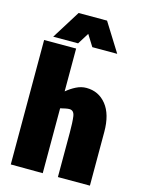

<svg xmlns="http://www.w3.org/2000/svg" viewBox="-131 -966 777 1043"><g transform="rotate(15 257.5 -444.5)"><path d="M215 1 35 0V-700H215V-459Q240 -480 268 -494Q296 -508 325 -508Q394 -508 437 -454.5Q480 -401 480 -302V0H300V-250Q300 -308 295.5 -340.5Q291 -373 265 -373Q257 -373 244 -370.5Q231 -368 215 -364ZM78 -730 178 -890H338L438 -730H298L258 -794L218 -730Z"/></g></svg>

Font: Epunda Sans Black
Style: Regular
Weight: 900
Designer: Simon Atzbach
Foundry: typofactur
Version: Version 2.204; ttfautohint (v1.8.4.7-5d5b)